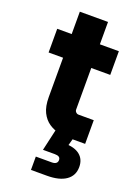

<svg xmlns="http://www.w3.org/2000/svg" viewBox="-155 -678 695 960"><g transform="rotate(20 192.0 -198.5)"><path d="M265 0Q237 0 207.5 -6Q178 -12 153 -29Q128 -46 112.5 -77Q97 -108 97 -158V-612H247V-146Q247 -138 253 -132Q259 -126 267 -126H348V0ZM20 -367V-493H348V-367ZM223 215H138V144H223Q238 144 245.5 138Q253 132 253 121Q253 110 245.5 105Q238 100 223 100H160L191 -36H291L266 55L196 33H252Q304 33 332 55.5Q360 78 360 119Q360 165 324.5 190Q289 215 223 215Z"/></g></svg>

Font: SUSE ExtraBold
Style: Regular
Weight: 800
Designer: Rene Bieder
Foundry: SUSE
Version: Version 1.000